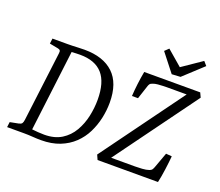

<svg xmlns="http://www.w3.org/2000/svg" viewBox="-123 -923 1265 1105"><g transform="rotate(20 509.5 -371.0)"><path d="M223 4Q199 4 172 2Q145 0 117 0H15L19 -32L70 -42Q85 -45 90 -52Q95 -59 97 -75L150 -500Q152 -513 148.5 -518.5Q145 -524 134 -526L82 -536L86 -568H178Q192 -568 208.5 -568.5Q225 -569 244 -570Q263 -571 282 -571Q397 -571 459.5 -512Q522 -453 522 -334Q522 -286 511.5 -238Q501 -190 479.5 -146.5Q458 -103 422.5 -69Q387 -35 337.5 -15.5Q288 4 223 4ZM230 -32Q293 -32 335.5 -58.5Q378 -85 403.5 -129Q429 -173 440 -224.5Q451 -276 451 -325Q451 -432 405.5 -483.5Q360 -535 268 -535Q256 -535 244.5 -534.5Q233 -534 216 -533L155 -37Q170 -35 192 -33.5Q214 -32 230 -32ZM569 0 556 -29 932 -544 942 -530H800Q794 -530 778.5 -529.5Q763 -529 746 -527.5Q729 -526 716 -521Q704 -517 700 -511Q696 -505 694 -499L666 -414H629Q631 -450 636 -490.5Q641 -531 648 -568H991L1004 -540L627 -24L614 -39H785Q802 -39 827 -40.5Q852 -42 869 -48Q880 -52 884 -57.5Q888 -63 892 -73L927 -169L963 -166Q960 -131 953.5 -83Q947 -35 939 0ZM972 -722 854 -613 801 -610 714 -721 738 -744 831 -664 951 -746Z"/></g></svg>

Font: Yrsa Light
Style: Italic
Weight: 300
Italic angle: -7.10001°
Designer: Anna Giedrys (Yrsa+Rasa design), David Brezina (Yrsa art-direction, Rasa art-direction, design)
Foundry: Rosetta Type Foundry
Version: Version 2.004